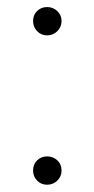

<svg xmlns="http://www.w3.org/2000/svg" viewBox="-20 -504 262 533"><path d="M71.8 -445.8Q71.8 -462.4 83 -473.4Q94.2 -484.4 110.8 -484.4Q127.4 -484.4 139.2 -473.1Q150.9 -461.9 150.9 -445.8Q150.9 -429.2 139.2 -417.5Q127.4 -405.8 110.8 -405.8Q94.2 -405.8 83 -417.5Q71.8 -429.2 71.8 -445.8ZM71.8 -30.8Q71.8 -47.9 83 -58.8Q94.2 -69.8 110.8 -69.8Q127.4 -69.8 139.2 -58.8Q150.9 -47.9 150.9 -30.8Q150.9 -14.2 139.2 -2.7Q127.4 8.8 110.8 8.8Q94.2 8.8 83 -2.7Q71.8 -14.2 71.8 -30.8Z"/></svg>

Font: Selawik Light
Style: Regular
Weight: 300
Designer: Aaron Bell
Foundry: Microsoft Corporation
Version: Version 1.01